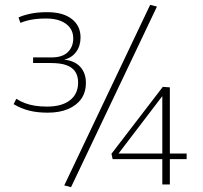

<svg xmlns="http://www.w3.org/2000/svg" viewBox="-20 -758 833 789"><path d="M36 -330 47 -352Q64 -341 83 -334Q102 -327 124 -323.5Q146 -320 173 -320Q234 -320 267.5 -346Q301 -372 301 -419Q301 -445 289.5 -463Q278 -481 253.5 -490Q229 -499 189 -499H116V-522H191Q237 -522 259 -544Q281 -566 281 -600Q281 -626 267.5 -644Q254 -662 229.5 -672Q205 -682 169 -682Q144 -682 124.5 -679.5Q105 -677 90.5 -673Q76 -669 64 -664L56 -686Q74 -695 104 -701.5Q134 -708 174 -708Q239 -708 275 -680Q311 -652 311 -604Q311 -570 293.5 -545.5Q276 -521 244 -513Q288 -508 310.5 -482.5Q333 -457 333 -418Q333 -379 314 -352Q295 -325 260 -310Q225 -295 176 -295Q133 -295 99.5 -303.5Q66 -312 36 -330ZM272 11 244 4 597 -738 625 -731ZM443 -104 438 -126 649 -401 678 -399V-127H747V-104H678V0H647V-104ZM467 -127H647V-363Z"/></svg>

Font: Georama ExtraLight
Style: Regular
Weight: 250
Version: Version 1.001